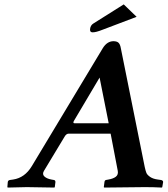

<svg xmlns="http://www.w3.org/2000/svg" viewBox="-20 -844 759 866"><path d="M315.9 -288.1H470.2Q465.3 -315.9 429.2 -494.1Q429.2 -494.1 314 -299.8Q307.1 -288.1 315.9 -288.1ZM632.8 -90.8Q636.7 -72.8 640.4 -64Q644 -55.2 657 -46.1Q669.9 -37.1 691.9 -34.2L706.1 -32.2Q715.8 -30.3 715.8 -22.9L711.9 0L710 2Q672.9 0 633.8 0L450.2 2L448.2 0L451.2 -22.9Q452.1 -30.8 458 -32.2L469.2 -34.2Q491.2 -38.1 502.7 -47.1Q514.2 -56.2 511.2 -73.2L479 -241.2H290Q278.8 -241.2 271 -227.1L178.2 -73.2Q169.4 -58.1 180.2 -48.1Q190.9 -38.1 211.9 -34.2L223.1 -32.2Q230 -31.2 230 -22.9L227.1 0L225.1 2Q137.2 0 101.1 0L15.1 2L13.2 0L15.1 -22.9Q16.1 -30.8 24.9 -32.2L39.1 -34.2Q91.8 -42 123.5 -94.7L443.8 -627Q462.9 -657.7 491.2 -658.2Q507.3 -658.2 514.6 -651.1Q522 -644 524.9 -627ZM538.1 -824.2 596.2 -768.1 442.9 -710Q412.1 -697.8 397.9 -698.2Q385.7 -698.2 386.2 -710V-712.9Q388.2 -730 400.9 -737.8Z"/></svg>

Font: Linux Libertine O
Style: Semibold Italic
Weight: 600
Italic angle: -11.5°
Designer: Philipp H. Poll
Foundry: Philipp H. Poll
Version: Version 5.1.2